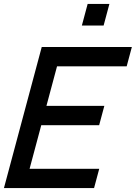

<svg xmlns="http://www.w3.org/2000/svg" viewBox="-76 -960 693 980"><path d="M341.8 -829.5H452.8L482.4 -940H371.4ZM-55.9 0H404.1L430.5 -98.5H75L134.6 -321H430.1L456.5 -419.5H161L215.1 -621.5H570.6L597 -720H137Z"/></svg>

Font: Manrope
Style: SemiBoldItalic
Weight: 600
Italic angle: -15°
Designer: Mikhail Sharanda
Foundry: Mikhail Sharanda
Version: Version 4.502;hotconv 1.0.109;makeotfexe 2.5.65596